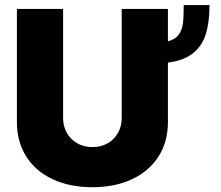

<svg xmlns="http://www.w3.org/2000/svg" viewBox="-20 -743 889 771"><path d="M654.3 -491.7V-252.9Q654.3 -173.8 616.5 -114.5Q578.6 -55.2 509.8 -23.2Q440.9 8.8 350.6 8.8Q260.3 8.8 191.7 -23.2Q123 -55.2 85.4 -114.5Q47.9 -173.8 47.9 -252.9V-707H233.4V-269.5Q233.4 -235.8 248.5 -209.2Q263.7 -182.6 290.3 -167.5Q316.9 -152.3 350.6 -152.3Q384.8 -152.3 411.6 -167.2Q438.5 -182.1 453.6 -209Q468.8 -235.8 468.8 -269.5V-707H654.3V-577.1Q684.6 -585 698 -604.2Q711.4 -623.5 714.6 -649.2Q717.8 -674.8 717.8 -722.7H821.3Q821.3 -653.8 806.4 -606Q791.5 -558.1 754.6 -528.8Q717.8 -499.5 654.3 -491.7Z"/></svg>

Font: Pretendard JP Black
Style: Regular
Weight: 900
Designer: Base glyphs from Inter by Rasmus Andersson; Hangeul glyphs from Noto Sans CJK(Source Han Sans) by Jang Soo-young and Kan
Foundry: Kil Hyung-jin
Version: Version 1.309